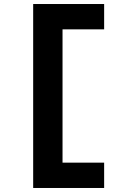

<svg xmlns="http://www.w3.org/2000/svg" viewBox="-20 -720 640 955"><path d="M145 215V-700H498V-574H291V89H498V215Z"/></svg>

Font: Red Hat Mono VF Light
Style: Regular
Weight: 300
Monospace: yes
Designer: Pentagram, MCKL
Foundry: Pentagram, MCKL
Version: Version 1.023